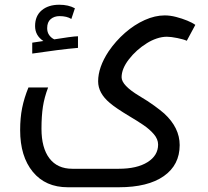

<svg xmlns="http://www.w3.org/2000/svg" viewBox="-20 -550 879 810"><path d="M266 240Q172 240 118.5 175Q65 110 65 -1Q65 -53 73.5 -95Q82 -137 100 -181H183Q167 -139 161 -99.5Q155 -60 155 -7Q155 74 188.5 118Q222 162 285 162H481Q558 162 602.5 134Q647 106 647 60Q647 37 629 16Q611 -5 583.5 -23.5Q556 -42 527 -59Q467 -95 443 -116Q394 -157 394 -207Q394 -266 438 -333Q468 -377 507.5 -411.5Q547 -446 590.5 -465.5Q634 -485 675 -485Q698 -485 723 -478.5Q748 -472 770 -463Q792 -454 804 -445L768 -378Q755 -384 728 -389.5Q701 -395 684 -395Q663 -395 641 -387.5Q619 -380 600 -368Q555 -340 524 -300Q493 -260 493 -224Q493 -190 568 -145Q605 -123 631 -104Q657 -85 673 -71Q738 -11 738 62Q738 146 671 193Q604 240 481 240ZM116 -370 163 -377Q128 -400 128 -440Q128 -483 156 -506.5Q184 -530 230 -530Q269 -530 296 -515L281 -470Q262 -482 231 -482Q209 -482 194 -469.5Q179 -457 179 -431Q179 -414 187.5 -402Q196 -390 209 -384Q239 -389 268.5 -393Q298 -397 309 -397V-348Q272 -345 221 -338.5Q170 -332 116 -324Z"/></svg>

Font: Noto Kufi Arabic
Style: Regular
Weight: 400
Designer: Monotype Design Team, David Williams, Khaled Hosny
Foundry: Google LLC
Version: Version 2.109; ttfautohint (v1.8.4.7-5d5b)